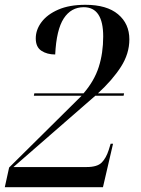

<svg xmlns="http://www.w3.org/2000/svg" viewBox="-23 -780 589 800"><path d="M-3 0 15 -82 317 -381H118L120 -391H325Q370 -443 388.5 -501Q407 -559 407 -628Q407 -750 326 -750Q273 -750 242.5 -703Q212 -656 207 -553Q173 -553 149.5 -568.5Q126 -584 126 -620Q126 -656 150 -688Q174 -720 220 -740Q266 -760 333 -760Q422 -760 469 -720.5Q516 -681 516 -616Q516 -556 480.5 -501Q445 -446 385 -391H494L492 -381H374L33 -84H338Q382 -84 400.5 -102.5Q419 -121 430 -155L438 -181H448L406 0Z"/></svg>

Font: Noto Serif Display SemiCondensed Medium
Style: Italic
Weight: 500
Width: 4
Italic angle: -12°
Designer: Monotype Design Team
Foundry: Monotype Imaging Inc.
Version: Version 2.009